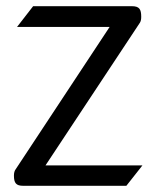

<svg xmlns="http://www.w3.org/2000/svg" viewBox="-20 -600 508 620"><path d="M25 -33C25 -9 32 0 55 0H388L440 -66H127L432 -527C435 -532 436 -538 436 -546C436 -570 430 -580 406 -580H87L35 -513H334L31 -54C27 -49 25 -42 25 -33Z"/></svg>

Font: Charger Pro
Style: Nar
Weight: 400
Designer: Jasper
Foundry: Cannot Into Space Fonts
Version: Version 1.09